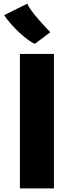

<svg xmlns="http://www.w3.org/2000/svg" viewBox="-20 -1041 408 1061"><path d="M90 0V-743H278V0ZM258 -863 173 -799Q158 -804 135.2 -820.8Q112.5 -837.5 87.2 -860.8Q62 -884 39.8 -909.5Q17.5 -935 3 -957L131 -1021Q136 -1006.5 153.2 -983Q170.5 -959.5 192 -934.8Q213.5 -910 232 -890.2Q250.5 -870.5 258 -863Z"/></svg>

Font: Merriweather Sans ExtraBold
Style: Regular
Weight: 800
Designer: Eben Sorkin
Foundry: Eben Sorkin
Version: Version 2.001; ttfautohint (v1.8.3)